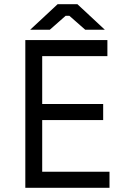

<svg xmlns="http://www.w3.org/2000/svg" viewBox="-20 -890 599 910"><path d="M100 0H499V-76H180V-321H469V-397H180V-624H489V-700H100ZM123 -749H216L291 -815H309L384 -749H477L347 -870H253Z"/></svg>

Font: Fixel Variable
Style: Regular
Weight: 100
Width: 3
Designer: AlfaBravo + MacPaw
Foundry: Kyrylo Tkachov, Marchela Mozhyna, Serhii Makarenko, Maria Weinstein, Zakhar Kryvoshyya
Version: Version 1.211